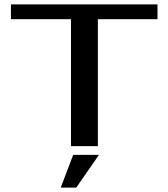

<svg xmlns="http://www.w3.org/2000/svg" viewBox="-20 -669 771 879"><path d="M701 -581V-649H30V-581H305V0H428V-581ZM433 40H315L258 190H329Z"/></svg>

Font: Gamestation Extended
Style: Regular
Weight: 400
Width: 7
Designer: Jonas Hecksher
Foundry: Jonas Hecksher, Playtypeª, e-types AS
Version: Version 1.003